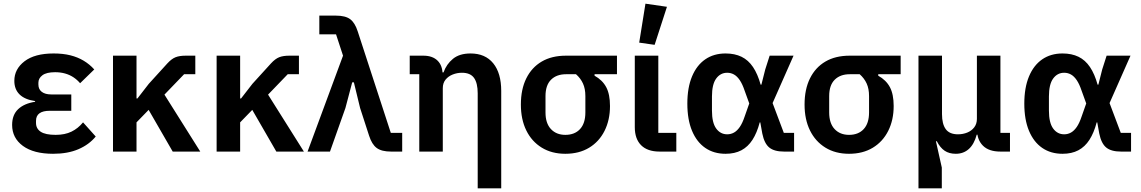

<svg xmlns="http://www.w3.org/2000/svg" viewBox="-20 -825 6210 1045"><path d="M432 -159 501 -82Q465 -38 407 -13Q349 12 269 12Q163 12 104.5 -31Q46 -74 46 -145Q46 -200 79 -231Q112 -262 171 -271V-275Q115 -283 86.5 -311Q58 -339 58 -385Q58 -449 113.5 -491.5Q169 -534 272 -534Q323 -534 363 -524Q403 -514 435.5 -494.5Q468 -475 493 -447L416 -372Q400 -391 379.5 -404.5Q359 -418 334 -425Q309 -432 280 -432Q233 -432 211 -415.5Q189 -399 189 -375V-365Q189 -339 207.5 -325Q226 -311 259 -311H368V-222H250Q214 -222 195 -208.5Q176 -195 176 -167V-156Q176 -125 201.5 -108Q227 -91 283 -91Q333 -91 369 -108.5Q405 -126 432 -159Z M920 0 789 -227 723 -159V0H595V-522H723V-289H728L790 -369L891 -480Q914 -505 935.5 -513.5Q957 -522 991 -522H1043V-421H982L875 -310L1070 0Z M1484 0 1353 -227 1287 -159V0H1159V-522H1287V-289H1292L1354 -369L1455 -480Q1478 -505 1499.5 -513.5Q1521 -522 1555 -522H1607V-421H1546L1439 -310L1634 0Z M1847 -522 1809 -638H1718V-740H1808Q1860 -740 1886 -720.5Q1912 -701 1927 -654L2107 -102H2169V0H2108Q2057 0 2030.5 -19.5Q2004 -39 1989 -86L1940 -237L1906 -377H1897L1860 -237L1776 0H1654Z M2390 0H2262V-421H2210V-522H2284Q2334 -522 2361.5 -495Q2389 -468 2389 -418V-412L2350 -431H2394Q2410 -476 2445.5 -505Q2481 -534 2541 -534Q2621 -534 2664.5 -480.5Q2708 -427 2708 -330V200H2580V-317Q2580 -373 2560 -401Q2540 -429 2494 -429Q2468 -429 2444 -419.5Q2420 -410 2405 -391.5Q2390 -373 2390 -345Z M3338 -421H3216V-413Q3259 -389 3279.5 -350.5Q3300 -312 3300 -248Q3300 -172 3270.5 -113Q3241 -54 3186.5 -21Q3132 12 3057 12Q2983 12 2928.5 -21.5Q2874 -55 2844.5 -115Q2815 -175 2815 -256Q2815 -339 2844.5 -398.5Q2874 -458 2928.5 -490Q2983 -522 3061 -522H3338ZM3115 -421H3061Q3009 -421 2979 -391Q2949 -361 2949 -302V-213Q2949 -154 2978.5 -122.5Q3008 -91 3057 -91Q3108 -91 3137 -122.5Q3166 -154 3166 -213V-302Q3166 -342 3153 -370.5Q3140 -399 3115 -421Z M3661 -102V0H3570Q3504 0 3469.5 -34.5Q3435 -69 3435 -133V-522H3563V-102ZM3610 -788 3543 -581 3459 -593 3493 -805Z M4302 -102V0H4247Q4194 0 4167 -22Q4140 -44 4129 -98L4118 -159H4115Q4100 -102 4075.5 -64Q4051 -26 4015 -7Q3979 12 3929 12Q3865 12 3818.5 -20Q3772 -52 3746.5 -113Q3721 -174 3721 -261Q3721 -348 3746.5 -409Q3772 -470 3818.5 -502Q3865 -534 3929 -534Q3979 -534 4016 -516Q4053 -498 4078.5 -460Q4104 -422 4120 -364H4124L4145 -447L4169 -522H4299L4185 -264L4246 -102ZM3938 -94Q3958 -94 3975 -103.5Q3992 -113 4006.5 -134Q4021 -155 4033 -191L4058 -262L4033 -331Q4021 -367 4006.5 -388.5Q3992 -410 3975 -419.5Q3958 -429 3938 -429Q3901 -429 3878 -397.5Q3855 -366 3855 -300V-223Q3855 -157 3878 -125.5Q3901 -94 3938 -94Z M4882 -421H4760V-413Q4803 -389 4823.5 -350.5Q4844 -312 4844 -248Q4844 -172 4814.5 -113Q4785 -54 4730.5 -21Q4676 12 4601 12Q4527 12 4472.5 -21.5Q4418 -55 4388.5 -115Q4359 -175 4359 -256Q4359 -339 4388.5 -398.5Q4418 -458 4472.5 -490Q4527 -522 4605 -522H4882ZM4659 -421H4605Q4553 -421 4523 -391Q4493 -361 4493 -302V-213Q4493 -154 4522.5 -122.5Q4552 -91 4601 -91Q4652 -91 4681 -122.5Q4710 -154 4710 -213V-302Q4710 -342 4697 -370.5Q4684 -399 4659 -421Z M5106 200H4979V-522H5107V-204Q5107 -150 5127.5 -122Q5148 -94 5194 -94Q5221 -94 5244.5 -103.5Q5268 -113 5282.5 -132Q5297 -151 5297 -178V-522H5425V-102H5477V0H5425Q5362 0 5330 -32Q5298 -64 5298 -116V-119L5345 -92H5296Q5282 -40 5253 -14Q5224 12 5182 12Q5146 12 5121.5 -4.5Q5097 -21 5079 -56H5074L5106 87Z M6136 -102V0H6081Q6028 0 6001 -22Q5974 -44 5963 -98L5952 -159H5949Q5934 -102 5909.5 -64Q5885 -26 5849 -7Q5813 12 5763 12Q5699 12 5652.5 -20Q5606 -52 5580.5 -113Q5555 -174 5555 -261Q5555 -348 5580.5 -409Q5606 -470 5652.5 -502Q5699 -534 5763 -534Q5813 -534 5850 -516Q5887 -498 5912.5 -460Q5938 -422 5954 -364H5958L5979 -447L6003 -522H6133L6019 -264L6080 -102ZM5772 -94Q5792 -94 5809 -103.5Q5826 -113 5840.5 -134Q5855 -155 5867 -191L5892 -262L5867 -331Q5855 -367 5840.5 -388.5Q5826 -410 5809 -419.5Q5792 -429 5772 -429Q5735 -429 5712 -397.5Q5689 -366 5689 -300V-223Q5689 -157 5712 -125.5Q5735 -94 5772 -94Z"/></svg>

Font: IBM Plex Sans SemiBold
Style: Regular
Weight: 600
Designer: Mike Abbink, Paul van der Laan, Pieter van Rosmalen
Foundry: Bold Monday
Version: Version 3.201